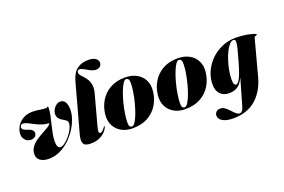

<svg xmlns="http://www.w3.org/2000/svg" viewBox="-120 -1145 2659 1799"><g transform="rotate(-20 1209.0 -245.0)"><path d="M536.5 -355Q536.5 -311.5 519 -261.8Q501.5 -212 469.8 -164Q438 -116 394.8 -76.5Q351.5 -37 299.8 -13.5Q248 10 190.5 10Q139 10 107.5 -12Q76 -34 76 -74Q76 -114.5 97 -144.5Q118 -174.5 149.8 -196.5Q181.5 -218.5 215 -236.2Q248.5 -254 274.2 -269.8Q300 -285.5 307.5 -303Q270.5 -304 236.8 -315.8Q203 -327.5 174 -342.5Q145 -357.5 121 -369.5Q97 -381.5 79 -383.5Q62 -385.5 54.5 -378.2Q47 -371 44.5 -361.5Q38 -332 86 -318Q119 -308.5 136.2 -294.5Q153.5 -280.5 151 -258Q148.5 -238 133 -226.5Q117.5 -215 95.5 -215Q56.5 -215 33 -245Q9.5 -275 18 -320.5Q29.5 -380.5 77.2 -419.2Q125 -458 190 -458Q226 -458 266 -451.5Q306 -445 329 -445Q335.5 -445 339.2 -449.8Q343 -454.5 346.5 -454.5Q351 -454.5 351 -444.5Q351 -412 342.8 -371.5Q334.5 -331 323.5 -287.2Q312.5 -243.5 304.2 -200.8Q296 -158 296 -121.5Q296 -56.5 331.5 -55.5Q348 -55 372 -72.5Q396 -90 420 -117.5Q444 -145 461 -175.5Q478 -206 481 -231.5Q484 -255.5 471.8 -266.5Q459.5 -277.5 440.5 -288Q407.5 -306.5 396.2 -325.2Q385 -344 387.5 -371Q389.5 -392.5 401.8 -412.2Q414 -432 432.5 -445Q451 -458 471.5 -458Q504 -458 520.2 -430.8Q536.5 -403.5 536.5 -355Z M851.5 -735Q899.5 -735 923.8 -717Q948 -699 948 -674Q948 -652.5 932.8 -638Q917.5 -623.5 891 -623.5Q866 -623.5 838.2 -637.8Q810.5 -652 785.8 -666.2Q761 -680.5 745 -680.5Q721.5 -680.5 721.5 -655Q721.5 -640 733.5 -626Q745.5 -612 761.8 -595Q778 -578 791.8 -554.2Q805.5 -530.5 810 -497.2Q814.5 -464 801.5 -416.5L721.5 -121Q710.5 -80 713.2 -66.5Q716 -53 726.5 -53Q736.5 -53 747 -61.5Q757.5 -70 773 -91Q777.5 -97 778.8 -98.5Q780 -100 782 -100Q788 -100 781 -85Q763 -45.5 718.2 -17.8Q673.5 10 608 10Q550.5 10 537 -19.2Q523.5 -48.5 538.5 -103L672 -589.5Q694 -668.5 739.5 -701.8Q785 -735 851.5 -735Z M1117.5 -463Q1184 -463 1232.2 -437Q1280.5 -411 1305 -363.8Q1329.5 -316.5 1323 -253.5Q1315.5 -181 1279.8 -121.2Q1244 -61.5 1180.8 -25.8Q1117.5 10 1026.5 10Q964.5 10 917.2 -16Q870 -42 845.8 -89.2Q821.5 -136.5 827.5 -199Q835.5 -274.5 872 -334Q908.5 -393.5 970.8 -428.2Q1033 -463 1117.5 -463ZM1026.5 -8.5Q1042 -8.5 1059.2 -35.2Q1076.5 -62 1093 -105.5Q1109.5 -149 1123 -200.2Q1136.5 -251.5 1145 -301.8Q1153.5 -352 1154 -391.5Q1154.5 -424 1146 -434.2Q1137.5 -444.5 1124 -444.5Q1108 -444.5 1090.8 -417.8Q1073.5 -391 1057 -347.5Q1040.5 -304 1027 -252.8Q1013.5 -201.5 1005.5 -151.2Q997.5 -101 996.5 -61.5Q996 -29.5 1004.2 -19Q1012.5 -8.5 1026.5 -8.5Z M1642.5 -463Q1709 -463 1757.2 -437Q1805.5 -411 1830 -363.8Q1854.5 -316.5 1848 -253.5Q1840.5 -181 1804.8 -121.2Q1769 -61.5 1705.8 -25.8Q1642.5 10 1551.5 10Q1489.5 10 1442.2 -16Q1395 -42 1370.8 -89.2Q1346.5 -136.5 1352.5 -199Q1360.5 -274.5 1397 -334Q1433.5 -393.5 1495.8 -428.2Q1558 -463 1642.5 -463ZM1551.5 -8.5Q1567 -8.5 1584.2 -35.2Q1601.5 -62 1618 -105.5Q1634.5 -149 1648 -200.2Q1661.5 -251.5 1670 -301.8Q1678.5 -352 1679 -391.5Q1679.5 -424 1671 -434.2Q1662.5 -444.5 1649 -444.5Q1633 -444.5 1615.8 -417.8Q1598.5 -391 1582 -347.5Q1565.5 -304 1552 -252.8Q1538.5 -201.5 1530.5 -151.2Q1522.5 -101 1521.5 -61.5Q1521 -29.5 1529.2 -19Q1537.5 -8.5 1551.5 -8.5Z M2294.5 -42Q2258.5 93 2171 169Q2083.5 245 1946 245Q1876.5 245 1839.5 223Q1802.5 201 1802.5 168Q1802.5 146.5 1817.2 131.2Q1832 116 1858.5 116Q1883.5 116 1904.5 131.8Q1925.5 147.5 1944.2 168.5Q1963 189.5 1981 205.2Q1999 221 2018.5 221Q2031 221 2041.5 208.5Q2052 196 2060.5 166.5L2136 -95Q2111.5 -40 2077 -15Q2042.5 10 1989.5 10Q1931.5 10 1899.8 -24.8Q1868 -59.5 1868 -119.5Q1868 -184 1894.8 -244.8Q1921.5 -305.5 1969.5 -353.5Q2017.5 -401.5 2082 -429.8Q2146.5 -458 2221.5 -458Q2272 -458 2317 -450.8Q2362 -443.5 2390.2 -434.5Q2418.5 -425.5 2418.5 -420Q2418.5 -414 2412 -412.2Q2405.5 -410.5 2398.5 -408.2Q2391.5 -406 2389.5 -398ZM2051.5 -103.5Q2051.5 -68.5 2058.2 -56.2Q2065 -44 2074.5 -44Q2105 -44 2135.2 -125.8Q2165.5 -207.5 2203.5 -357Q2214 -398 2213.8 -421.5Q2213.5 -445 2192.5 -445Q2173.5 -445 2153.5 -422.8Q2133.5 -400.5 2115.2 -363.5Q2097 -326.5 2082.8 -281.5Q2068.5 -236.5 2060 -190.2Q2051.5 -144 2051.5 -103.5Z"/></g></svg>

Font: Fraunces 144pt Black
Style: Italic
Weight: 900
Italic angle: -16°
Version: Version 1.000;[0bf87f6ff]